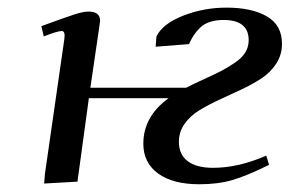

<svg xmlns="http://www.w3.org/2000/svg" viewBox="-20 -474 765 501"><path d="M87.9 -405.8Q151.9 -429.2 174.6 -436.5Q197.3 -443.8 210.9 -443.8Q241.2 -443.8 241.2 -419.9Q241.2 -418.9 238.8 -401.9L215.8 -245.1H465.8Q481.4 -253.4 511 -266.8Q540.5 -280.3 557.1 -288.8Q573.7 -297.4 592.5 -310.1Q611.3 -322.8 620.1 -337.2Q628.9 -351.6 628.9 -369.1Q628.9 -421.9 563 -421.9Q543 -421.9 527.6 -416.7Q512.2 -411.6 502 -401.6Q491.7 -391.6 485.6 -382.1Q479.5 -372.6 473.1 -358.9L386.2 -352.1L388.2 -378.9Q404.3 -412.1 458 -433.1Q511.7 -454.1 570.8 -454.1Q637.2 -454.1 676.5 -431.2Q715.8 -408.2 715.8 -359.9Q715.8 -331.1 700.9 -308.1Q686 -285.2 662.4 -269.5Q638.7 -253.9 609.9 -240.5Q581.1 -227.1 552.5 -213.9Q523.9 -200.7 500.2 -186.3Q476.6 -171.9 461.7 -150.9Q446.8 -129.9 446.8 -104Q446.8 -70.8 469.7 -53.5Q492.7 -36.1 536.1 -36.1Q602.1 -36.1 674.8 -67.9L682.1 -43.9Q624 -15.1 586.4 -4.2Q548.8 6.8 500 6.8Q431.2 6.8 392.6 -21.2Q354 -49.3 354 -99.1Q354 -169.9 419.9 -217.8H211.9L182.1 0L95.2 4.9L97.2 -20L147.9 -372.1Q150.9 -393.1 141.1 -393.1Q129.9 -393.1 94.2 -378.9Z"/></svg>

Font: Dehuti
Style: Bold-Italic
Weight: 700
Version: Version 1.2